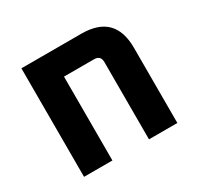

<svg xmlns="http://www.w3.org/2000/svg" viewBox="-120 -668 833 809"><g transform="rotate(-30 297.0 -264.0)"><path d="M72 0V-528H364Q526 -528 526 -366V0H388V-376Q388 -408 356 -408H210V0Z"/></g></svg>

Font: Oxanium ExtraLight
Style: Bold
Weight: 700
Version: Version 2.000